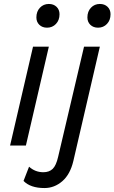

<svg xmlns="http://www.w3.org/2000/svg" viewBox="-20 -736 579 971"><path d="M218 -596Q194 -596 179 -610.5Q164 -625 164 -648Q164 -678 182 -697Q200 -716 227 -716Q251 -716 266 -701.5Q281 -687 281 -664Q281 -634 263 -615Q245 -596 218 -596ZM476 -596Q452 -596 437 -610.5Q422 -625 422 -648Q422 -678 440 -697Q458 -716 485 -716Q509 -716 524 -701.5Q539 -687 539 -664Q539 -634 521 -615Q503 -596 476 -596ZM227 -500 111 0H31L147 -500ZM205 215Q134 215 99 179L127 107Q158 135 199 135Q229 135 246.5 118Q264 101 274 57L405 -500H485L351 78Q335 146 295 180.5Q255 215 205 215Z"/></svg>

Font: Elaine Sans
Style: Italic
Weight: 400
Italic angle: -13°
Designer: Wei Huang
Foundry: Wei Huang
Version: Version 2.001;December 24, 2019;FontCreator 12.0.0.2547 64-b